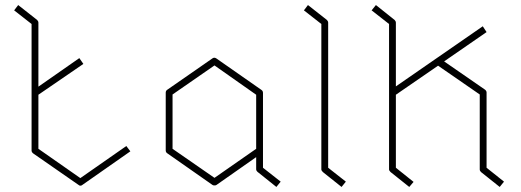

<svg xmlns="http://www.w3.org/2000/svg" viewBox="-20 -782 2061 760"><path d="M298 -77 480 -204 496 -183 306 -50Q303 -47 298 -47Q294 -47 291 -50L111 -175Q105 -180 105 -186V-687L36 -741L52 -762L127 -703Q132 -698 132 -692V-439L294 -552L310 -529L132 -407V-193Z M1021 -414V-118L1091 -63L1074 -42L999 -102Q994 -107 994 -111V-160L837 -50Q835 -48 829 -48Q823 -48 821 -50L641 -176Q636 -180 636 -187V-415Q636 -422 641 -426L821 -551Q828 -556 836 -551L1015 -426Q1021 -422 1021 -414ZM994 -193V-407L829 -523L663 -408V-193L829 -78Z M1279 -692V-118L1349 -63L1332 -42L1258 -101Q1252 -107 1252 -111V-687L1183 -741L1199 -762L1274 -703Q1279 -698 1279 -692Z M1906 -416V-118L1975 -63L1958 -42L1884 -101Q1879 -106 1879 -111V-408L1714 -522L1547 -407V-118L1617 -62L1600 -42L1526 -101Q1520 -107 1520 -111V-687L1451 -741L1468 -762L1542 -703Q1547 -698 1547 -692V-440L1891 -678L1906 -655L1738 -539L1900 -427Q1906 -422 1906 -416Z"/></svg>

Font: Envoyer
Style: Regular
Weight: 400
Version: Version 0.1